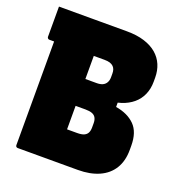

<svg xmlns="http://www.w3.org/2000/svg" viewBox="-127 -807 854 914"><g transform="rotate(20 300.0 -350.0)"><path d="M368 0Q330 0 281.5 0Q233 0 186 0Q139 0 105 0Q71 0 63 0Q58 0 55 -3Q52 -6 52 -11Q52 -92 52 -171Q52 -250 52 -328.5Q52 -407 52 -485.5Q52 -564 52 -645H262L253 -618Q253 -575 253 -540Q253 -505 253 -464Q253 -427 253 -390Q253 -353 253 -315.5Q253 -278 253 -240.5Q253 -203 253 -164Q262 -164 270.5 -164Q279 -164 287.5 -164Q296 -164 304 -164Q326 -164 338.5 -169.5Q351 -175 356.5 -186Q362 -197 362 -213V-235Q362 -251 356 -262Q350 -273 337 -278Q324 -283 303 -283H187L189 -374H436V-344Q497 -334 532 -299Q567 -264 567 -195V-174Q567 -118 543 -79Q519 -40 474 -20Q429 0 368 0ZM17 -700Q101 -700 186.5 -700Q272 -700 361 -700Q412 -700 450 -688Q488 -676 513 -654.5Q538 -633 550.5 -603.5Q563 -574 563 -539V-518Q563 -482 550 -452.5Q537 -423 512.5 -402.5Q488 -382 454.5 -371Q421 -360 381 -360Q326 -360 284 -360Q242 -360 203 -360L189 -351L187 -419Q220 -419 249 -419Q278 -419 310 -419Q328 -419 340 -424.5Q352 -430 358.5 -441.5Q365 -453 365 -469V-487Q365 -499 362 -507.5Q359 -516 353 -522Q346 -529 335 -532.5Q324 -536 307 -536Q261 -536 214 -536Q167 -536 120.5 -536Q74 -536 28 -536Q23 -536 20 -539.5Q17 -543 17 -547Q17 -586 17 -623.5Q17 -661 17 -700Z"/></g></svg>

Font: Recursive Black
Style: Regular
Weight: 900
Version: Version 1.085